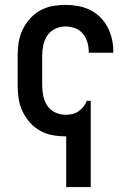

<svg xmlns="http://www.w3.org/2000/svg" viewBox="-20 -548 540 783"><path d="M250 215V8H247Q220 8 193 3Q166 -2 142.5 -15.5Q119 -29 101 -49.5Q83 -70 71.5 -94.5Q60 -119 56 -146Q52 -173 52 -200V-320Q52 -347 56 -374Q60 -401 71.5 -425.5Q83 -450 101 -470.5Q119 -491 142.5 -504.5Q166 -518 193 -523Q220 -528 247 -528Q273 -528 298 -523.5Q323 -519 346 -508Q369 -497 387.5 -479Q406 -461 418 -438.5Q430 -416 436 -391Q442 -366 442 -340V-333H342V-337Q342 -357 336 -376.5Q330 -396 317.5 -411Q305 -426 286 -433Q267 -440 247 -440Q225 -440 205 -430.5Q185 -421 173 -403Q161 -385 156.5 -363.5Q152 -342 152 -320V-200Q152 -178 156.5 -156.5Q161 -135 173 -117Q185 -99 205 -89.5Q225 -80 247 -80Q261 -80 274.5 -83Q288 -86 300 -94Q312 -102 320.5 -113Q329 -124 334 -137H350V215Z"/></svg>

Font: Iosevka Semibold
Style: Regular
Weight: 600
Monospace: yes
Designer: Belleve Invis
Foundry: Belleve Invis
Version: Version 33.2.3; ttfautohint (v1.8.4)